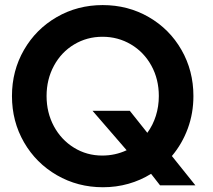

<svg xmlns="http://www.w3.org/2000/svg" viewBox="-20 -748 858 775"><path d="M589.8 -46.4Q547.4 -20 498.3 -6.1Q449.2 7.8 395.5 7.8Q293.9 7.8 209.7 -40.8Q125.5 -89.4 76.9 -173.6Q28.3 -257.8 28.3 -360.4Q28.3 -462.4 76.7 -546.4Q125 -630.4 209 -679Q293 -727.5 394.5 -727.5Q496.6 -727.5 580.6 -679Q664.6 -630.4 712.6 -546.4Q760.7 -462.4 760.7 -360.4Q760.7 -291 738 -229.2Q715.3 -167.5 673.8 -118.2L768.6 0H626ZM491.2 -141.6 353.5 -300.8H503.9L574.7 -211.9Q597.2 -242.7 609.1 -280.5Q621.1 -318.4 621.1 -360.4Q621.1 -428.2 591.1 -482.9Q561 -537.6 508.8 -568.6Q456.5 -599.6 393.6 -599.6Q331.1 -599.6 279.3 -568.6Q227.5 -537.6 197.8 -482.7Q168 -427.7 168 -360.4Q168 -293.5 197.5 -238.5Q227.1 -183.6 278.6 -151.9Q330.1 -120.1 392.6 -120.1Q445.3 -120.1 491.2 -141.6Z"/></svg>

Font: Reddit Sans Vanilla
Style: Bold
Weight: 700
Designer: Stephen Hutchings
Foundry: Reddit
Version: Version 1.013